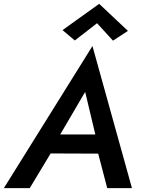

<svg xmlns="http://www.w3.org/2000/svg" viewBox="-48 -981 737 1001"><path d="M458 -860 541 -769 619 -820 469 -961 278 -824 342 -770ZM-28 0H107L216 -181L464 -180L511 0H640L434 -741ZM396 -502 449 -280H266Z"/></svg>

Font: Jost Medium
Style: Italic
Weight: 500
Italic angle: -5°
Version: Version 3.710